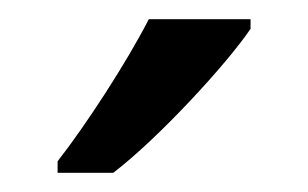

<svg xmlns="http://www.w3.org/2000/svg" viewBox="-20 -786 321 200"><path d="M241 -756V-766H135C112 -721 69 -655 40 -618V-606H98C145 -642 216 -719 241 -756Z"/></svg>

Font: Noto Sans Buginese
Style: Regular
Weight: 400
Designer: Monotype Design Team
Foundry: Monotype Imaging Inc.
Version: Version 2.002